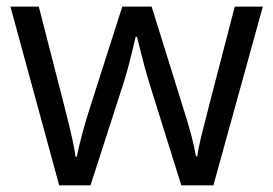

<svg xmlns="http://www.w3.org/2000/svg" viewBox="-20 -555 818 575"><path d="M522.9 0 424.8 -314Q415.5 -342.8 390.1 -444.8H386.2Q366.7 -359.4 352.1 -313L251 0H157.2L11.2 -535.2H96.2Q147.9 -333.5 175 -228Q202.1 -122.6 206.1 -85.9H210Q215.3 -113.8 227.3 -158Q239.3 -202.1 248 -228L346.2 -535.2H434.1L529.8 -228Q557.1 -144 566.9 -86.9H570.8Q572.8 -104.5 581.3 -141.1Q589.8 -177.7 683.1 -535.2H767.1L619.1 0Z"/></svg>

Font: f01136030
Style: Regular
Weight: 400
Foundry: Ascender Corporation
Version: Version 1.10